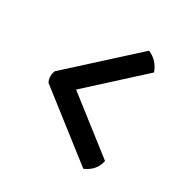

<svg xmlns="http://www.w3.org/2000/svg" viewBox="-113 -658 610 632"><g transform="rotate(30 192.0 -341.5)"><path d="M285 -119 44 -307Q34 -328 43 -350L278 -564Q314 -549 328 -510L134 -333L334 -177Q326 -137 285 -119Z"/></g></svg>

Font: Federant
Style: Medium
Weight: 500
Designer: Cyreal (www.cyreal.org)
Foundry: Cyreal (www.cyreal.org)
Version: Version 1.010